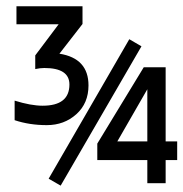

<svg xmlns="http://www.w3.org/2000/svg" viewBox="-20 -579 582 609"><path d="M542 -71.3H505.4V2H447.3V-71.3H288.6V-123.5L436 -365.7H505.4V-130.4H542ZM200.2 -311Q200.2 -363.3 120.6 -363.3Q107.4 -363.3 91.8 -359.9V-403.3L166 -502H32.2V-559.1H241.7V-502.9L168.5 -408.7Q260.7 -394 260.7 -308.1Q260.7 -251.5 222.2 -216.8Q183.6 -182.1 128.4 -182.1Q73.2 -182.1 26.4 -197.8V-259.8Q78.1 -243.7 115.2 -243.7Q200.2 -243.7 200.2 -311ZM428.7 -432.1 172.4 9.8 134.3 -12.2 390.1 -454.6ZM447.3 -130.4V-295.9L352.1 -130.4Z"/></svg>

Font: Keraleeyam
Style: Regular
Weight: 400
Designer: Hussain K. H.
Foundry: Swathanthra Malayalam Computing(SMC) http://smc.org.in
Version: Version 3.0.0+20221109